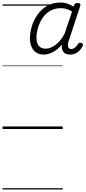

<svg xmlns="http://www.w3.org/2000/svg" viewBox="-20 -1026 680 1527"><path d="M328 -592Q276 -592 247 -627Q218 -662 218 -722Q218 -766 232.5 -815Q247 -864 277 -907.5Q307 -951 353.5 -978.5Q400 -1006 465 -1006Q490 -1006 516 -997Q542 -988 565 -973L570 -986Q573 -995 579 -998.5Q585 -1002 597 -1002Q612 -1002 617 -996Q622 -990 618 -979L525 -696Q520 -680 520 -666Q520 -652 526.5 -644Q533 -636 546 -636Q562 -636 576.5 -648Q591 -660 602 -678Q605 -683 611.5 -686Q618 -689 630 -683Q638 -678 640 -672Q642 -666 636 -657Q626 -638 611.5 -623Q597 -608 579 -600Q561 -592 540 -592Q502 -592 486.5 -610.5Q471 -629 471 -662Q471 -664 471 -666.5Q471 -669 472 -672Q438 -630 400 -611Q362 -592 328 -592ZM270 -727Q270 -700 278 -680Q286 -660 302.5 -649.5Q319 -639 343 -639Q368 -639 394.5 -652Q421 -665 446.5 -691.5Q472 -718 494 -759L553 -934Q527 -950 506 -955.5Q485 -961 464 -961Q412 -961 375 -937.5Q338 -914 315 -877.5Q292 -841 281 -801Q270 -761 270 -727ZM0 471H479V481H0ZM0 -20H479V0H0ZM0 -505H479V-500H0ZM0 -991H479V-981H0Z"/></svg>

Font: Playwrite IE Guides
Style: Regular
Weight: 400
Designer: Veronika Burian, José Scaglione
Foundry: TypeTogether
Version: Version 1.003